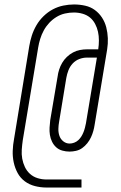

<svg xmlns="http://www.w3.org/2000/svg" viewBox="-20 -770 540 860"><path d="M189 70Q162 70 136.5 63.5Q111 57 91 42Q71 27 59 5Q47 -17 41.5 -42.5Q36 -68 37 -95Q38 -122 43 -148L111 -563Q115 -587 122.5 -610.5Q130 -634 143 -656.5Q156 -679 175 -697.5Q194 -716 216.5 -728Q239 -740 263.5 -745Q288 -750 312 -750Q337 -750 361.5 -744.5Q386 -739 405 -725Q424 -711 437 -691Q450 -671 456 -647.5Q462 -624 463 -599Q464 -574 460 -549L404 -212Q402 -198 398 -183.5Q394 -169 387.5 -155Q381 -141 371 -128.5Q361 -116 348.5 -107Q336 -98 321 -94.5Q306 -91 291 -91Q275 -91 259 -95.5Q243 -100 231.5 -110.5Q220 -121 213 -135.5Q206 -150 203.5 -166Q201 -182 202 -198.5Q203 -215 205 -232L238 -427Q240 -443 245 -458.5Q250 -474 258.5 -488.5Q267 -503 279.5 -515Q292 -527 307 -535Q322 -543 338 -546Q354 -549 369 -549H420Q423 -569 423 -589Q423 -609 419 -627.5Q415 -646 406 -663Q397 -680 383 -691.5Q369 -703 350 -708.5Q331 -714 311 -714Q291 -714 271 -709.5Q251 -705 233 -694Q215 -683 200.5 -667.5Q186 -652 176 -633.5Q166 -615 160 -595.5Q154 -576 151 -557L82 -142Q79 -121 77.5 -100Q76 -79 79.5 -59.5Q83 -40 91.5 -22Q100 -4 114.5 9Q129 22 148.5 28Q168 34 189 34H345V70ZM292 -127Q302 -127 312.5 -131Q323 -135 331 -142.5Q339 -150 344.5 -159Q350 -168 354 -178Q358 -188 360.5 -198Q363 -208 365 -218L414 -512H369Q352 -512 335 -505.5Q318 -499 305.5 -485.5Q293 -472 286.5 -455Q280 -438 277 -421L245 -226Q242 -210 241.5 -193.5Q241 -177 246 -162Q251 -147 263.5 -137Q276 -127 292 -127Z"/></svg>

Font: Iosevka Slab XLtObl
Style: Regular
Weight: 200
Italic angle: -9°
Monospace: yes
Designer: Belleve Invis
Foundry: Belleve Invis
Version: Version 11.1.1; ttfautohint (v1.8.3)